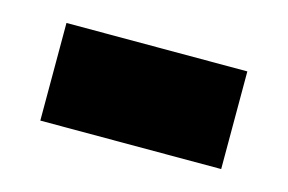

<svg xmlns="http://www.w3.org/2000/svg" viewBox="-38 -500 424 283"><g transform="rotate(15 174.0 -358.5)"><path d="M36 -284H312V-433H36Z"/></g></svg>

Font: Noto Sans Tamil UI Black
Style: Regular
Weight: 900
Designer: Jelle Bosma - Monotype Design Team
Foundry: Monotype Imaging Inc.
Version: Version 2.004